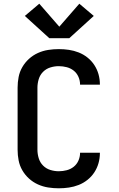

<svg xmlns="http://www.w3.org/2000/svg" viewBox="-20 -1008 640 1036"><path d="M297 8Q268 8 239.5 3.5Q211 -1 184.5 -13Q158 -25 136.5 -44.5Q115 -64 100.5 -89Q86 -114 80.5 -142.5Q75 -171 75 -200V-535Q75 -564 80.5 -592.5Q86 -621 100.5 -646Q115 -671 136.5 -690.5Q158 -710 184.5 -722Q211 -734 239.5 -738.5Q268 -743 297 -743Q325 -743 352 -739Q379 -735 404.5 -725Q430 -715 452 -697.5Q474 -680 489 -657Q504 -634 511.5 -607.5Q519 -581 519 -553Q519 -553 519 -552.5Q519 -552 519 -551H412Q412 -552 412 -552Q412 -552 412 -552Q412 -574 403 -594Q394 -614 377.5 -627Q361 -640 340 -645.5Q319 -651 297 -651Q274 -651 251.5 -644Q229 -637 212.5 -620.5Q196 -604 189 -581Q182 -558 182 -535V-200Q182 -177 189 -154Q196 -131 212.5 -114.5Q229 -98 251.5 -91Q274 -84 297 -84Q319 -84 340 -89.5Q361 -95 377.5 -108Q394 -121 403 -141Q412 -161 412 -183Q412 -183 412 -183Q412 -183 412 -184H519Q519 -183 519 -182.5Q519 -182 519 -182Q519 -154 511.5 -127.5Q504 -101 489 -78Q474 -55 452 -37.5Q430 -20 404.5 -10Q379 0 352 4Q325 8 297 8ZM354 -802H246L114 -922L192 -988L300 -864L408 -988L486 -922Z"/></svg>

Font: Iosevka Custom SmBdEx
Style: Regular
Weight: 600
Width: 7
Monospace: yes
Designer: Belleve Invis
Foundry: Belleve Invis
Version: Version 11.2.4; ttfautohint (v1.8.4)